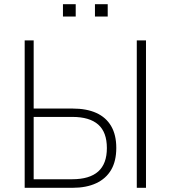

<svg xmlns="http://www.w3.org/2000/svg" viewBox="-20 -898 816 918"><path d="M98 0V-705H141V-379H327Q394 -379 440.5 -358Q487 -337 511.5 -295Q536 -253 536 -191Q536 -128 511.5 -86Q487 -44 440 -22Q393 0 326 0ZM141 -41H325Q408 -41 449.5 -78Q491 -115 491 -190Q491 -266 449.5 -302.5Q408 -339 326 -339H141ZM634 0V-705H678V0ZM434 -819V-878H495V-819ZM281 -819V-878H342V-819Z"/></svg>

Font: Nunito Sans 10pt SemiCondensed ExtraLight
Style: Regular
Weight: 250
Width: 4
Designer: Vernon Adams
Foundry: Vernon Adams
Version: Version 3.101;gftools[0.9.27]